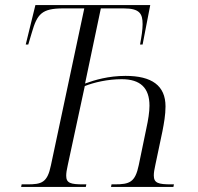

<svg xmlns="http://www.w3.org/2000/svg" viewBox="-20 -734 779 754"><path d="M63 0H317L319 -10H307C257 -10 240 -15 240 -44C240 -54 242 -68 246 -85L313 -396C348 -410 402 -423 458 -423C531 -423 567 -389 567 -319C567 -294 562 -263 555 -231L525 -86C511 -18 489 -10 430 -10H418L416 0H661L663 -10H652C602 -10 584 -15 584 -45C584 -55 586 -69 590 -86L618 -219C624 -250 630 -283 630 -316C630 -398 576 -436 473 -436C406 -436 352 -420 314 -406L376 -701H466C529 -701 540 -680 540 -639C540 -617 536 -592 530 -559H540L570 -714H119L81 -559H91L105 -606C126 -679 144 -701 228 -701H311L180 -85C166 -16 143 -10 87 -10H65Z"/></svg>

Font: Noto Serif Display SemiCondensed Light
Style: Italic
Weight: 300
Width: 4
Italic angle: -12°
Designer: Monotype Design Team
Foundry: Monotype Imaging Inc.
Version: Version 2.009